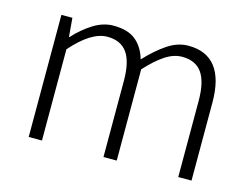

<svg xmlns="http://www.w3.org/2000/svg" viewBox="-80 -679 1064 811"><g transform="rotate(15 452.0 -273.5)"><path d="M100 0V-534H148L155 -452H157Q193 -492 236.5 -519.5Q280 -547 325 -547Q389 -547 423.5 -518Q458 -489 472 -439Q518 -488 562 -517.5Q606 -547 653 -547Q732 -547 772 -495.5Q812 -444 812 -341V0H754V-333Q754 -416 726 -455.5Q698 -495 639 -495Q603 -495 566 -471Q529 -447 485 -399V0H427V-333Q427 -416 399 -455.5Q371 -495 312 -495Q277 -495 238.5 -471Q200 -447 158 -399V0Z"/></g></svg>

Font: Noto Sans HK Thin Light
Style: Regular
Weight: 300
Version: Version 2.004-H2;hotconv 1.0.118;makeotfexe 2.5.65603